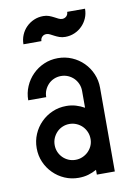

<svg xmlns="http://www.w3.org/2000/svg" viewBox="-72 -645 481 693"><g transform="rotate(-10 168.0 -298.5)"><path d="M160.6 -438.5Q188 -438.5 211.9 -428.2Q235.8 -418 253.9 -399.9Q272 -381.8 282.2 -357.9Q292.5 -334 292.5 -307.1V0H226.6V-17.6Q211.9 -9.3 195.6 -4.6Q179.2 0 160.6 0Q133.3 0 109.6 -10.3Q85.9 -20.5 67.9 -38.6Q49.8 -56.6 39.6 -80.3Q29.3 -104 29.3 -131.3Q29.3 -158.7 39.6 -182.6Q49.8 -206.5 67.9 -224.6Q85.9 -242.7 109.6 -252.9Q133.3 -263.2 160.6 -263.2Q179.2 -263.2 195.6 -258.3Q211.9 -253.4 226.6 -245.1V-307.1Q226.6 -320.8 221.4 -332.8Q216.3 -344.7 207.3 -353.8Q198.2 -362.8 186.3 -367.9Q174.3 -373 160.6 -373Q147 -373 135 -367.9Q123 -362.8 114.3 -353.8Q105.5 -344.7 100.3 -332.8Q95.2 -320.8 95.2 -307.1H29.3Q29.3 -334 39.6 -357.9Q49.8 -381.8 67.9 -399.9Q85.9 -418 109.6 -428.2Q133.3 -438.5 160.6 -438.5ZM160.6 -197.3Q147 -197.3 135 -192.1Q123 -187 114.3 -178Q105.5 -168.9 100.3 -157Q95.2 -145 95.2 -131.3Q95.2 -117.7 100.3 -105.7Q105.5 -93.8 114.3 -85Q123 -76.2 135 -71Q147 -65.9 160.6 -65.9Q173.8 -65.9 185.5 -70.8Q197.3 -75.7 206.3 -84.2Q215.3 -92.8 220.7 -104Q226.1 -115.2 226.6 -128.4V-131.3Q226.6 -145 221.4 -157Q216.3 -168.9 207.3 -178Q198.2 -187 186.3 -192.1Q174.3 -197.3 160.6 -197.3ZM288.6 -597.2Q288.6 -578.6 281.7 -562.7Q274.9 -546.9 262.9 -534.9Q251 -522.9 235.1 -516.1Q219.2 -509.3 201.2 -509.3Q189.5 -509.3 179.9 -512.7Q170.4 -516.1 162.6 -520.3Q154.8 -524.4 148.2 -527.8Q141.6 -531.2 135.3 -531.2Q125.5 -531.2 119.4 -524.9Q113.3 -518.6 113.3 -509.3H47.4Q47.4 -527.3 54.2 -543.5Q61 -559.6 73 -571.5Q85 -583.5 100.8 -590.3Q116.7 -597.2 135.3 -597.2Q147 -597.2 156.2 -593.8Q165.5 -590.3 173.3 -586.2Q181.2 -582 188 -578.6Q194.8 -575.2 201.2 -575.2Q210.4 -575.2 216.8 -581.3Q223.1 -587.4 223.1 -597.2Z"/></g></svg>

Font: Aeronef
Style: Regular
Weight: 400
Designer: Peter Wiegel - CAT-Fonts Germany
Foundry: CAT-Fonts, Peter Wiegel
Version: Version 0.002